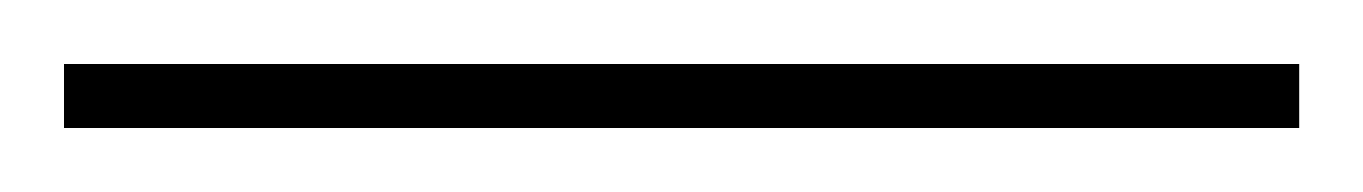

<svg xmlns="http://www.w3.org/2000/svg" viewBox="-24 78 426 60"><path d="M-4 118V98H382V118Z"/></svg>

Font: Noto Serif Display Condensed Thin
Style: Regular
Weight: 100
Width: 3
Designer: Monotype Design Team
Foundry: Monotype Imaging Inc.
Version: Version 2.009